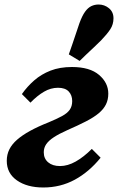

<svg xmlns="http://www.w3.org/2000/svg" viewBox="-20 -815 523 851"><path d="M172 16Q100 16 55 -15.5Q10 -47 10 -102Q10 -130 21.5 -153Q33 -176 56 -196Q79 -216 113.5 -235Q148 -254 196 -273Q232 -288 255 -300.5Q278 -313 289 -328.5Q300 -344 300 -367Q300 -393 284.5 -409.5Q269 -426 237 -426Q205 -426 175 -408.5Q145 -391 115 -360L77 -398Q101 -432 132 -459Q163 -486 204 -502Q245 -518 299 -518Q378 -518 419 -483Q460 -448 460 -400Q460 -373 449.5 -352Q439 -331 417.5 -313Q396 -295 361 -277Q326 -259 278 -238Q242 -222 219 -207Q196 -192 185 -176Q174 -160 174 -140Q174 -112 193.5 -95.5Q213 -79 246 -79Q280 -79 315.5 -99Q351 -119 387 -155L426 -116Q375 -53 311.5 -18.5Q248 16 172 16ZM285 -574Q293 -597 301 -620Q309 -643 316.5 -666Q324 -689 332 -712Q344 -745 357 -763Q370 -781 385 -788Q400 -795 417 -795Q443 -795 463 -778.5Q483 -762 483 -734Q483 -707 469 -685.5Q455 -664 428 -636Q412 -620 396 -605Q380 -590 364 -575Q348 -560 333 -545Z"/></svg>

Font: Source Serif 4 Black
Style: Italic
Weight: 900
Italic angle: -12°
Designer: Frank Grießhammer
Foundry: Adobe Systems Incorporated
Version: Version 4.004;hotconv 1.0.116;makeotfexe 2.5.65601